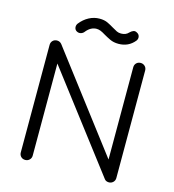

<svg xmlns="http://www.w3.org/2000/svg" viewBox="-138 -1098 1101 1213"><g transform="rotate(15 412.5 -492.0)"><path d="M139 0Q122 0 111 -11Q100 -22 100 -39V-742Q100 -759 111 -770Q122 -781 139 -781Q157 -781 169 -767L647 -139V-742Q647 -759 658 -770Q669 -781 686 -781Q702 -781 713.5 -770Q725 -759 725 -742V-39Q725 -22 713.5 -11Q702 0 686 0Q678 0 670 -3Q662 -6 657 -13L178 -641V-39Q178 -22 166.5 -11Q155 0 139 0ZM518 -861Q486 -861 462 -872.5Q438 -884 421 -894Q400 -907 387 -912Q374 -917 361 -917Q343 -917 326.5 -908.5Q310 -900 295 -882Q286 -869 272 -865Q258 -861 245 -868Q232 -875 229.5 -889.5Q227 -904 236 -917Q261 -949 294 -966.5Q327 -984 363 -984Q395 -984 417.5 -973Q440 -962 456 -952Q476 -940 488.5 -934Q501 -928 517 -928Q533 -928 545 -933Q557 -938 566 -948Q577 -959 588.5 -963.5Q600 -968 613 -960Q627 -953 630 -938Q633 -923 623 -910Q583 -861 518 -861Z"/></g></svg>

Font: Comfortaa
Style: Regular
Weight: 400
Designer: Johan Aakerlund
Foundry: Johan Aakerlund
Version: Version 3.104; ttfautohint (v1.8.1.43-b0c9)